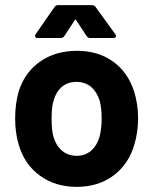

<svg xmlns="http://www.w3.org/2000/svg" viewBox="-20 -720 589 748"><path d="M53 -156Q39 -203 39 -258Q39 -317 53 -364Q76 -438 136 -480Q196 -522 280 -522Q362 -522 420 -480.5Q478 -439 502 -365Q518 -315 518 -260Q518 -206 504 -159Q482 -81 422.5 -36.5Q363 8 279 8Q195 8 135 -36Q75 -80 53 -156ZM368 -188Q376 -220 376 -258Q376 -300 368 -329Q357 -363 334 -382Q311 -401 278 -401Q244 -401 221.5 -382Q199 -363 189 -329Q181 -305 181 -258Q181 -213 188 -188Q198 -153 221.5 -133Q245 -113 279 -113Q312 -113 335 -133Q358 -153 368 -188ZM119 -587 192 -692Q197 -700 206 -700H339Q348 -700 353 -692L429 -587Q432 -583 432 -580Q432 -572 421 -572H331Q322 -572 317 -580L277 -641Q274 -647 271 -641L231 -580Q226 -572 217 -572H127Q120 -572 117.5 -576.5Q115 -581 119 -587Z"/></svg>

Font: UMi
Style: Bold
Weight: 700
Designer: Peter Middis
Foundry: We Are UMi
Version: Version 1.0